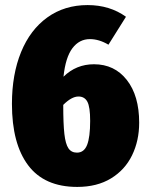

<svg xmlns="http://www.w3.org/2000/svg" viewBox="-20 -716 581 756"><path d="M528 -233Q528 -162 500 -104.5Q472 -47 417 -13.5Q362 20 284 20Q155 20 91 -65Q27 -150 27 -307Q27 -423 63 -511Q99 -599 166.5 -647.5Q234 -696 325 -696Q412 -696 476 -650L407 -540Q370 -562 334 -562Q292 -562 265 -526Q238 -490 230 -414Q280 -463 350 -463Q431 -463 479.5 -401Q528 -339 528 -233ZM289 -336Q262 -336 229 -303Q229 -228 233.5 -188.5Q238 -149 249.5 -132Q261 -115 283 -115Q311 -115 323 -145.5Q335 -176 335 -240Q335 -295 324 -315.5Q313 -336 289 -336Z"/></svg>

Font: Fira Sans Condensed Black
Style: Regular
Weight: 900
Width: 3
Designer: Carrois Corporate & Edenspiekermann AG
Foundry: Carrois Corporate GbR & Edenspiekermann AG
Version: Version 4.203